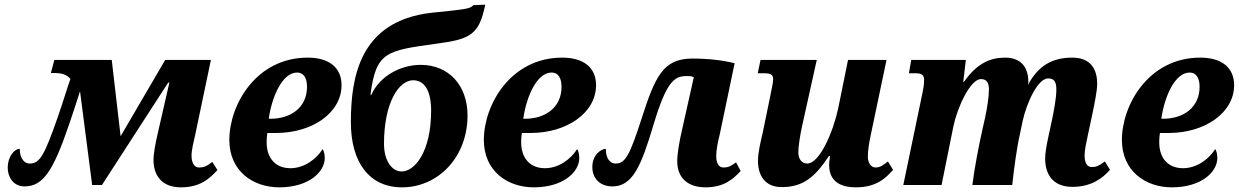

<svg xmlns="http://www.w3.org/2000/svg" viewBox="-20 -793 5310 823"><path d="M755 10C838 10 878 -27 912 -64L890 -99C866 -80 853 -75 833 -75C812 -75 801 -97 801 -125C801 -151 810 -186 818 -221L884 -536H688L497 -209L459 -536H213L198 -480H214C243 -480 265 -474 282 -455C268 -417 258 -379 228 -292C171 -129 151 -92 108 -92C78 -92 64 -124 65 -155C41 -155 13 -121 13 -74C13 -36 36 6 85 6C165 6 208 -61 275 -256C294 -313 310 -360 323 -402L375 0H417L701 -439H706L657 -225C647 -182 638 -136 638 -108C638 -34 680 10 755 10Z M1177 10C1305 10 1372 -57 1372 -115C1372 -131 1369 -145 1363 -154C1336 -111 1284 -72 1225 -72C1160 -72 1123 -116 1123 -183C1123 -203 1125 -216 1126 -223H1164C1318 -223 1444 -309 1444 -428C1444 -503 1391 -546 1299 -546C1078 -546 963 -344 963 -193C963 -60 1064 10 1177 10ZM1132 -284C1146 -383 1192 -482 1253 -482C1284 -482 1296 -455 1296 -421C1296 -331 1225 -284 1140 -284Z M1703 10C1858 10 1984 -119 1984 -298C1984 -430 1901 -515 1783 -515C1698 -515 1607 -467 1572 -387H1568C1592 -572 1636 -576 1853 -606C1997 -625 2034 -645 2060 -773L2009 -771C1997 -755 1974 -753 1827 -738C1524 -702 1484 -466 1484 -269C1484 -97 1563 10 1703 10ZM1702 -58C1656 -58 1626 -110 1626 -176C1626 -354 1690 -449 1751 -449C1797 -449 1828 -408 1828 -319C1828 -141 1757 -58 1702 -58Z M2268 10C2396 10 2463 -57 2463 -115C2463 -131 2460 -145 2454 -154C2427 -111 2375 -72 2316 -72C2251 -72 2214 -116 2214 -183C2214 -203 2216 -216 2217 -223H2255C2409 -223 2535 -309 2535 -428C2535 -503 2482 -546 2390 -546C2169 -546 2054 -344 2054 -193C2054 -60 2155 10 2268 10ZM2223 -284C2237 -383 2283 -482 2344 -482C2375 -482 2387 -455 2387 -421C2387 -331 2316 -284 2231 -284Z M3004 10C3084 10 3123 -26 3155 -60L3135 -97C3111 -79 3099 -75 3081 -75C3059 -75 3050 -97 3050 -124C3050 -150 3057 -185 3066 -221L3129 -522C3076 -535 3016 -542 2948 -542C2822 -542 2788 -465 2729 -281C2680 -130 2661 -92 2619 -92C2590 -92 2576 -122 2577 -155C2558 -155 2519 -131 2519 -77C2519 -30 2550 6 2605 6C2691 6 2728 -79 2782 -261C2837 -443 2870 -467 2923 -467C2939 -467 2945 -466 2954 -462L2905 -243C2891 -183 2883 -135 2883 -101C2883 -32 2927 10 3004 10Z M3649 10C3738 10 3778 -31 3808 -65L3786 -101C3765 -84 3752 -75 3733 -75C3712 -75 3700 -98 3700 -120C3700 -149 3705 -180 3713 -217L3780 -536H3615L3573 -329C3551 -226 3493 -92 3440 -92C3417 -92 3402 -111 3402 -140C3402 -166 3410 -216 3418 -252L3481 -536H3240L3228 -479H3253C3283 -479 3294 -474 3294 -454C3294 -435 3286 -407 3281 -378L3250 -227C3242 -192 3229 -142 3229 -103C3229 -46 3255 9 3331 9C3419 9 3471 -30 3533 -124H3538C3535 -105 3534 -95 3534 -86C3534 -39 3556 10 3649 10Z M4577 8C4658 8 4706 -29 4738 -65L4716 -101C4691 -82 4679 -77 4660 -77C4638 -77 4629 -98 4629 -127C4629 -150 4637 -186 4645 -223L4663 -307C4671 -347 4683 -402 4683 -434C4683 -493 4658 -546 4576 -546C4495 -546 4432 -515 4387 -430H4386C4388 -435 4388 -439 4388 -442C4388 -496 4364 -546 4288 -546C4224 -546 4167 -521 4112 -442H4109L4120 -536H3886L3876 -479H3903C3932 -479 3941 -472 3941 -449C3941 -426 3937 -412 3935 -399L3852 0H4016L4067 -253C4084 -333 4139 -454 4185 -454C4213 -454 4219 -433 4219 -409C4219 -381 4212 -331 4202 -286L4192 -242C4176 -171 4156 -67 4148 0H4319C4326 -69 4340 -168 4351 -214L4363 -272C4382 -358 4430 -457 4473 -457C4504 -457 4508 -434 4508 -408C4508 -371 4496 -312 4491 -287L4476 -217C4466 -172 4460 -138 4460 -113C4460 -51 4489 8 4577 8Z M5003 10C5131 10 5198 -57 5198 -115C5198 -131 5195 -145 5189 -154C5162 -111 5110 -72 5051 -72C4986 -72 4949 -116 4949 -183C4949 -203 4951 -216 4952 -223H4990C5144 -223 5270 -309 5270 -428C5270 -503 5217 -546 5125 -546C4904 -546 4789 -344 4789 -193C4789 -60 4890 10 5003 10ZM4958 -284C4972 -383 5018 -482 5079 -482C5110 -482 5122 -455 5122 -421C5122 -331 5051 -284 4966 -284Z"/></svg>

Font: Noto Serif SemiCondensed Extra
Style: Italic
Weight: 800
Width: 4
Italic angle: -12°
Designer: Monotype Design Team
Foundry: Monotype Imaging Inc.
Version: Version 1.901